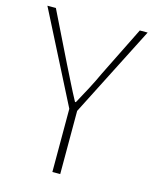

<svg xmlns="http://www.w3.org/2000/svg" viewBox="-110 -801 702 875"><g transform="rotate(15 241.0 -363.0)"><path d="M222 0H259V-298L477 -726H440L324 -492C300 -439 272 -388 243 -335H239C210 -388 186 -439 159 -492L44 -726H4L222 -298Z"/></g></svg>

Font: Harano Aji Gothic CN ExtraLight
Style: Regular
Weight: 250
Foundry: Masamichi Hosoda
Version: HaranoAjiGothicCN-ExtraLight version 20230610;ttx 4.39.4